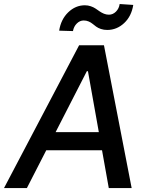

<svg xmlns="http://www.w3.org/2000/svg" viewBox="-41 -958 761 978"><path d="M95.9 0H-20.6L361.9 -727.3H488.6L629.6 0H513.1L478.7 -192.5H194.6ZM242.2 -284.8H462.4L407 -595.2H401.3ZM330.6 -799.7 260.3 -801.8Q269.5 -859.7 306.6 -895.4Q343.8 -931.1 391.3 -931.1Q407.3 -931.1 421.5 -926.1Q435.7 -921.2 446.2 -914.1Q456.7 -907 466.6 -900Q476.6 -893.1 488.6 -888.1Q500.7 -883.2 513.8 -883.2Q534.1 -883.2 549.7 -898.8Q565.3 -914.4 568.5 -937.5L637.8 -932.9Q628.6 -875 591.4 -840.4Q554.3 -805.8 506 -805.4Q487.6 -805.4 473 -810.4Q458.5 -815.3 448.9 -822.4Q439.3 -829.5 430.6 -836.6Q421.9 -843.8 410.5 -848.7Q399.1 -853.7 385.3 -853.7Q365.8 -853.7 350.3 -838.4Q334.9 -823.2 330.6 -799.7Z"/></svg>

Font: Karasuma Gothic
Style: Medium Italic
Weight: 500
Italic angle: 9.39998°
Designer: Rasmus Andersson / Ryoko Nishizuka
Foundry: Genbu
Version: Version 1.00